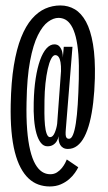

<svg xmlns="http://www.w3.org/2000/svg" viewBox="-20 -682 391 697"><path d="M160.5 -5.1Q138.9 -5.1 119.4 -12.1Q99.9 -19.1 83.7 -34.3Q67.5 -49.5 55 -73.1Q42.4 -96.6 33.9 -129.8Q25.4 -163.1 21.6 -206.1Q17.8 -249.2 18.9 -303.1Q20.4 -384.1 30.3 -444.4Q40.2 -504.8 56.9 -546.4Q73.6 -588.1 95.8 -613.6Q118 -639.1 144.2 -650.7Q170.4 -662.2 199.2 -662.2Q227.9 -662.2 251.6 -648.2Q275.2 -634.2 292.2 -603.2Q309.1 -572.2 317.6 -521.5Q326.1 -470.8 324.4 -397.8Q323.1 -350.1 318.4 -310.1Q313.7 -270.1 305.8 -238.8Q297.8 -207.5 286.5 -185.8Q275.2 -164.1 260.2 -152.7Q245.2 -141.3 226.6 -141.3Q216.3 -141.3 209.5 -145.3Q202.6 -149.3 198.8 -155.8Q194.9 -162.2 193.6 -170.6Q192.2 -178.9 192.7 -187.5Q191 -177.9 186 -169.6Q181.1 -161.3 172.7 -156.1Q164.4 -150.9 152.2 -150.9Q138.4 -150.9 128.5 -163.3Q118.5 -175.8 112.3 -197.6Q106.2 -219.4 103.8 -248.2Q101.4 -277.1 102.4 -310.4Q103.5 -358.2 109.5 -397Q115.5 -435.8 125.4 -463.6Q135.4 -491.3 148.7 -506.2Q162.1 -521 177.4 -521Q189.4 -521 196.2 -513Q203.1 -504.9 205.8 -493.8Q208.5 -482.7 208.1 -472.9L211.5 -512H243.1L218.8 -211Q217.9 -200.4 218.3 -193.1Q218.7 -185.8 221.6 -182Q224.5 -178.2 230.8 -178.2Q238.9 -178.2 244.9 -192.6Q251 -206.9 255.3 -234.6Q259.6 -262.3 262.2 -302.8Q264.8 -343.2 266.1 -395.1Q267.4 -446.9 264.5 -484.8Q261.5 -522.6 255 -548.2Q248.4 -573.7 239 -588.8Q229.6 -604 217.8 -610.6Q206.1 -617.1 192.3 -617.1Q174.1 -617.1 154.5 -602.9Q134.9 -588.8 117.7 -554.5Q100.4 -520.2 89.2 -460.9Q77.9 -401.6 76.4 -311.1Q75.1 -254.2 78.6 -210.8Q82.1 -167.5 89.5 -136.8Q96.9 -106.1 107.8 -86.7Q118.8 -67.4 132.5 -58.4Q146.1 -49.5 162.4 -49.5Q176.4 -49.5 187 -56.3Q197.6 -63.1 205 -72.5Q212.4 -82 216.8 -90.7Q221.2 -99.4 222.5 -103.1L264.1 -74.8Q260.4 -66.8 252.2 -54.9Q244.1 -43 231.2 -31.7Q218.3 -20.4 200.7 -12.8Q183.1 -5.1 160.5 -5.1ZM161.7 -184.1Q171.9 -184.1 178.7 -200.2Q185.4 -216.2 187.5 -232.8L201.5 -423.9Q201.9 -443.1 199.7 -456Q197.6 -468.9 192.7 -475.4Q187.8 -481.9 180.5 -481.9Q172.6 -481.9 165.6 -468.4Q158.6 -455 153.4 -431.9Q148.2 -408.8 145 -379.2Q141.9 -349.7 141.5 -317.8Q140.9 -294.8 141.2 -271.2Q141.4 -247.7 143.2 -227.9Q145 -208.2 149.6 -196.2Q154.1 -184.1 161.7 -184.1Z"/></svg>

Font: Anybody UltraCondensed Thin
Style: Regular
Weight: 100
Width: 1
Designer: Tyler Finck
Foundry: Etcetera Type Company
Version: Version 1.110